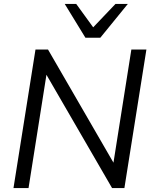

<svg xmlns="http://www.w3.org/2000/svg" viewBox="-20 -957 779 977"><path d="M48.6 0 160.6 -705H224.3L574.1 -100.3H552.8L648.4 -705H725L613 0H550.3L200 -604.7H220.8L125.2 0ZM414.7 -765 309.4 -936.9H367.9L454.2 -818L567.5 -936.9H630.4L490.4 -765Z"/></svg>

Font: Nunito Sans 12pt ExtraLight
Style: Italic
Weight: 200
Italic angle: -9°
Designer: Vernon Adams
Foundry: Vernon Adams
Version: Version 3.101;gftools[0.9.27]